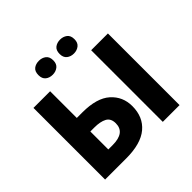

<svg xmlns="http://www.w3.org/2000/svg" viewBox="-221 -1138 1353 1353"><g transform="rotate(-45 456.0 -461.0)"><path d="M660 0H827V-714H660ZM85 0H295Q442 0 514.5 -61Q587 -122 587 -230Q587 -325 518.5 -386.5Q450 -448 306 -448H251V-714H85ZM251 -134V-313H291Q350 -313 384.5 -294.5Q419 -276 419 -227Q419 -134 294 -134ZM484 -852Q484 -817 505.5 -800Q527 -783 558 -783Q588 -783 610 -800Q632 -817 632 -852Q632 -889 610 -905.5Q588 -922 558 -922Q527 -922 505.5 -905.5Q484 -889 484 -852ZM273 -852Q273 -817 294 -800Q315 -783 347 -783Q377 -783 399 -800Q421 -817 421 -852Q421 -889 399 -905.5Q377 -922 347 -922Q315 -922 294 -905.5Q273 -889 273 -852Z"/></g></svg>

Font: Noto Sans UI Extra
Style: Regular
Weight: 800
Designer: Monotype Design Team
Foundry: Monotype Imaging Inc.
Version: Version 1.901